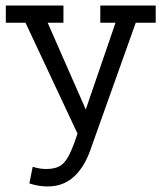

<svg xmlns="http://www.w3.org/2000/svg" viewBox="-20 -449 583 693"><path d="M152 224Q137 224 120.5 221.5Q104 219 86 213L98 153Q111 157 123 159Q135 161 146 161Q174 161 192 152.5Q210 144 224.5 119.5Q239 95 255 47L397 -367H342V-429H542V-367H470L307 90Q285 154 246.5 189Q208 224 152 224ZM277 70 72 -367H1V-429H209V-367H152L308 -12Z"/></svg>

Font: Podkova
Style: Regular
Weight: 400
Designer: Ilya Yudin
Foundry: Cyreal (www.cyreal.org)
Version: Version 2.103